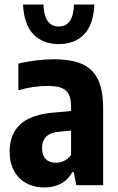

<svg xmlns="http://www.w3.org/2000/svg" viewBox="-20 -817 521 847"><path d="M435 -339V0H316.5L305.5 -57.5H299Q280 -23 248.2 -6.5Q216.5 10 175.5 10Q130.5 10 95.8 -9Q61 -28 41.8 -63.8Q22.5 -99.5 22.5 -147Q22.5 -226.5 71 -270Q119.5 -313.5 224.5 -321L293.5 -327V-345.5Q293.5 -381 283.2 -401Q273 -421 250.5 -429.5Q228 -438 189 -438Q159.5 -438 125.8 -433Q92 -428 61 -418.5V-536Q95 -545 137 -550.2Q179 -555.5 217 -555.5Q294 -555.5 341.5 -534.8Q389 -514 412 -466.8Q435 -419.5 435 -339ZM293.5 -133V-240.5L241.5 -236Q203.5 -233 184.5 -214.8Q165.5 -196.5 165.5 -164Q165.5 -132 181.5 -115.5Q197.5 -99 226 -99Q244.5 -99 262 -107Q279.5 -115 293.5 -133ZM81.5 -797H171.5Q174 -746 191.2 -723Q208.5 -700 239 -700Q270 -700 287.2 -723Q304.5 -746 306.5 -797H396.5Q392 -708 350.8 -665.2Q309.5 -622.5 239 -622.5Q169 -622.5 127.5 -665.5Q86 -708.5 81.5 -797Z"/></svg>

Font: Encode Sans Condensed
Style: Bold
Weight: 700
Width: 3
Designer: Multiple Designers
Foundry: Impallari Type
Version: Version 2.000